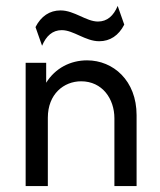

<svg xmlns="http://www.w3.org/2000/svg" viewBox="-20 -629 540 649"><path d="M122.2 -474.3C136.1 -507.6 157.6 -527.1 188.9 -527.1C228.5 -527.1 268.8 -489.6 315.3 -489.6C352.1 -489.6 381.2 -509 400 -545.8L377.8 -609C363.9 -575.7 342.4 -556.2 311.1 -556.2C271.5 -556.2 231.2 -593.8 184.7 -593.8C147.9 -593.8 118.8 -574.3 100 -537.5ZM66.7 0H141.7V-231.2C141.7 -311.1 195.8 -354.2 254.2 -354.2C325.7 -354.2 366.7 -295.1 366.7 -229.2V0H441.7V-239.6C441.7 -356.9 362.5 -425 274.3 -425C218.1 -425 166.7 -398.6 136.1 -349.3V-416.7H66.7Z"/></svg>

Font: Afacad
Style: Regular
Weight: 400
Designer: Kristian Moeller
Foundry: Dicotype
Version: Version 1.000